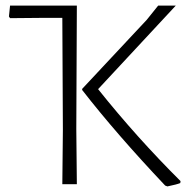

<svg xmlns="http://www.w3.org/2000/svg" viewBox="-20 -659 691 687"><path d="M609 -639 331 -340Q470 -166 626 -11L625 -4Q613 1 579 8L571 5Q397 -179 274 -337V-341L505 -588L546 -639ZM255 -639 253 -197 255 0H203L205 -194L203 -595H125L16 -594L12 -600L16 -639Z"/></svg>

Font: Alegreya Sans Light
Style: Regular
Weight: 300
Designer: Juan Pablo del Peral
Foundry: Huerta Tipografica
Version: Version 2.007